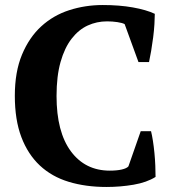

<svg xmlns="http://www.w3.org/2000/svg" viewBox="-20 -732 692 764"><path d="M540 -210H581Q585 -194 588.5 -171.5Q592 -149 594.5 -123.5Q597 -98 598 -73Q599 -48 599 -28Q564 -6 511.5 3Q459 12 404 12Q321 12 253.5 -8.5Q186 -29 138.5 -73.5Q91 -118 65 -186.5Q39 -255 39 -351Q39 -446 67.5 -514.5Q96 -583 144 -627Q192 -671 255.5 -691.5Q319 -712 389 -712Q455 -712 508.5 -702.5Q562 -693 596 -677Q596 -661 594.5 -636Q593 -611 589.5 -583.5Q586 -556 581.5 -529.5Q577 -503 573 -485H531L476 -636Q467 -641 447 -644Q427 -647 406 -647Q365 -647 329 -630.5Q293 -614 265 -578Q237 -542 221 -485.5Q205 -429 205 -350Q205 -207 262 -130Q319 -53 417 -53Q445 -53 464.5 -57.5Q484 -62 491 -70Z"/></svg>

Font: PTSerif
Style: Bold
Weight: 700
Designer: A.Korolkova, O.Umpeleva, V.Yefimov
Foundry: ParaType Ltd
Version: Version 1.000W OFL; ttfautohint (v1.2) -l 8 -r 50 -G 200 -x 